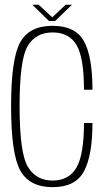

<svg xmlns="http://www.w3.org/2000/svg" viewBox="-20 -789 464 814"><path d="M203.5 4.5Q105 4.5 66 -66Q27 -136.5 27 -339Q27 -540.5 65.8 -610Q104.5 -679.5 203 -679.5Q300 -679.5 336 -614.2Q372 -549 372 -408.5H336Q336 -545.5 304.2 -598.5Q272.5 -651.5 203 -651.5Q132 -651.5 97.5 -594.2Q63 -537 63 -339Q63 -140.5 98 -82Q133 -23.5 203 -23.5Q272.5 -23.5 304.2 -78.5Q336 -133.5 336 -267.5H372Q372 -130 336 -62.8Q300 4.5 203.5 4.5ZM187.5 -700 117 -769H144L201.5 -715.5L258.5 -769H285L214 -700Z"/></svg>

Font: Anybody ExtraLight
Style: Regular
Weight: 200
Designer: Tyler Finck
Foundry: Etcetera Type Company
Version: Version 1.010; ttfautohint (v1.8.3) -l 8 -r 50 -G 200 -x 14 